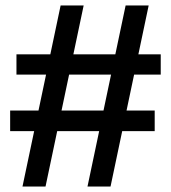

<svg xmlns="http://www.w3.org/2000/svg" viewBox="-20 -680 623 700"><path d="M299 0 438 -660H522L383 0ZM17 -202V-277H544V-202ZM62 0 201 -660H285L146 0ZM40 -408V-482H566V-408Z"/></svg>

Font: Bricolage Grotesque 72pt
Style: Regular
Weight: 400
Version: Version 1.001;gftools[0.9.33.dev8+g029e19f]